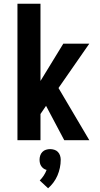

<svg xmlns="http://www.w3.org/2000/svg" viewBox="-20 -755 540 1034"><path d="M326 0 228 -185 198 -141V0H74V-735H198V-319L321 -520H461L295 -281L461 0ZM239 259 194 217Q206 205 215.5 190.5Q225 176 231 160Q222 158 214.5 152.5Q207 147 202 139.5Q197 132 195 123Q193 114 193 105Q193 94 196.5 83Q200 72 208 63.5Q216 55 227.5 51.5Q239 48 250 48Q261 48 272.5 51.5Q284 55 292 63.5Q300 72 303.5 83Q307 94 307 105Q307 127 302.5 148.5Q298 170 289.5 190Q281 210 268 227.5Q255 245 239 259Z"/></svg>

Font: Iosevka Extrabold
Style: Regular
Weight: 800
Monospace: yes
Designer: Belleve Invis
Foundry: Belleve Invis
Version: Version 32.5.0; ttfautohint (v1.8.4)